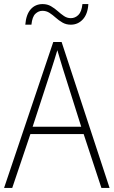

<svg xmlns="http://www.w3.org/2000/svg" viewBox="-20 -921 557 941"><path d="M477 0 390 -264H129L40 0H0L241 -715H282L517 0ZM288 -585Q282 -605 275 -628Q268 -651 261 -675Q254 -652 247 -629Q240 -606 233 -585L140 -300H378ZM104 -800Q108 -850 130.5 -875.5Q153 -901 189 -901Q212 -901 230 -890.5Q248 -880 263 -866.5Q278 -853 293.5 -842.5Q309 -832 327 -832Q348 -832 364 -847.5Q380 -863 384 -901H413Q410 -852 386 -826Q362 -800 327 -800Q304 -800 286 -810.5Q268 -821 253 -834.5Q238 -848 222.5 -858Q207 -868 188 -868Q169 -868 153.5 -853.5Q138 -839 134 -800Z"/></svg>

Font: Noto Sans Armenian SemiCondensed ExtraLight
Style: Regular
Weight: 200
Width: 4
Designer: Monotype Design Team
Foundry: Monotype Imaging Inc.
Version: Version 2.008; ttfautohint (v1.8.4.7-5d5b)